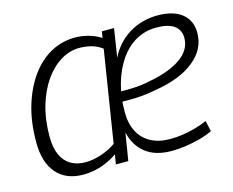

<svg xmlns="http://www.w3.org/2000/svg" viewBox="-83 -662 960 790"><g transform="rotate(-15 397.5 -267.0)"><path d="M181 10Q109 10 68.5 -36Q28 -82 28 -169Q28 -254 48.5 -322.5Q69 -391 105 -441Q141 -491 189 -517.5Q237 -544 293 -544Q322 -544 350.5 -536Q379 -528 403 -513L407 -540H459L440 -419Q471 -480 525 -512Q579 -544 645 -544Q712 -544 748.5 -514.5Q785 -485 785 -433Q785 -363 724.5 -314.5Q664 -266 555 -249Q515 -241 473 -239Q431 -237 396 -240L400 -281Q434 -280 471 -281.5Q508 -283 544 -291Q631 -307 679.5 -341.5Q728 -376 728 -426Q728 -460 703 -478.5Q678 -497 627 -497Q579 -497 539.5 -474.5Q500 -452 471.5 -410.5Q443 -369 427.5 -314Q412 -259 412 -194Q412 -146 430 -111Q448 -76 482.5 -57.5Q517 -39 565 -39Q591 -39 618 -43Q645 -47 672 -54.5Q699 -62 724 -73L734 -27Q709 -15 679 -7Q649 1 618 5.5Q587 10 558 10Q489 10 447.5 -22.5Q406 -55 393 -113L374 4H321L328 -37Q309 -24 285.5 -13Q262 -2 235.5 4Q209 10 181 10ZM203 -37Q236 -37 271.5 -49Q307 -61 334 -80L396 -469Q375 -485 350.5 -491.5Q326 -498 299 -498Q258 -498 220 -475Q182 -452 152 -409.5Q122 -367 104.5 -308Q87 -249 87 -176Q87 -130 101 -99Q115 -68 141 -52.5Q167 -37 203 -37Z"/></g></svg>

Font: Georama Light
Style: Italic
Weight: 300
Italic angle: -9°
Designer: Jean-Baptiste Levee
Foundry: Production Type
Version: Version 1.001